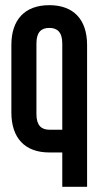

<svg xmlns="http://www.w3.org/2000/svg" viewBox="-20 -723 386 743"><path d="M171 -703C76 -703 24 -647 24 -549V-288C24 -189 76 -133 171 -133H221V0H317V-549C317 -647 265 -703 171 -703ZM221 -221H171C140 -221 121 -238 121 -281V-555C121 -599 140 -615 171 -615C201 -615 221 -599 221 -555Z"/></svg>

Font: Modon Arabic
Style: Bold
Weight: 700
Designer: Ahmedzaza
Foundry: Ahmedzaza
Version: Version 2.010